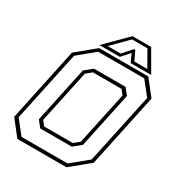

<svg xmlns="http://www.w3.org/2000/svg" viewBox="-198 -991 1049 1124"><g transform="rotate(30 326.5 -429.0)"><path d="M86 0 5 -103 110 -597 235 -700H567L648 -597L543 -103L418 0ZM185 -141.5H379L416 -172L492 -528L468 -558.5H274L237 -528L161 -172ZM101 -22.5H412.5L523 -113.5L624 -587.5L552 -678.5H240.5L130 -587.5L29 -113.5ZM171 -120 137.5 -162.5 217.5 -538.5 269 -580.5H482L516 -538.5L436 -162.5L384.5 -120ZM369 -858H495L577 -716H438.5L413.5 -770L365.5 -716H227ZM376 -840 272 -735H359.5L415 -797H423L452.5 -735H540L480 -840Z"/></g></svg>

Font: Tourney Thin ExtraLight
Style: Italic
Weight: 250
Italic angle: -12°
Version: Version 1.015